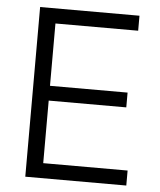

<svg xmlns="http://www.w3.org/2000/svg" viewBox="-51 -752 665 797"><g transform="rotate(5 281.0 -353.5)"><path d="M84 -707H498V-644.5H153.3V-384.8H476.6V-323.2H153.3V-62.5H504.9V0H84Z"/></g></svg>

Font: Pretendard JP Light
Style: Regular
Weight: 300
Designer: Base glyphs from Inter by Rasmus Andersson; Hangeul glyphs from Noto Sans CJK(Source Han Sans) by Jang Soo-young and Kan
Foundry: Kil Hyung-jin
Version: Version 1.309